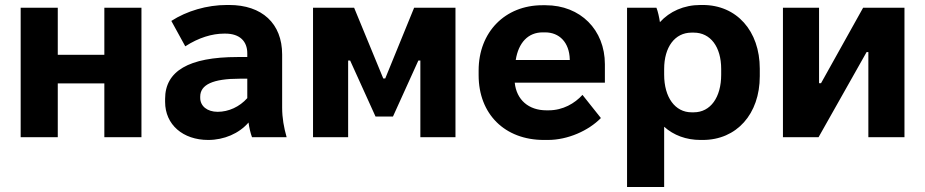

<svg xmlns="http://www.w3.org/2000/svg" viewBox="-20 -551 3715 771"><path d="M63 0H212V-216H399V0H548V-520H399V-331H212V-520H63Z M816 11C880 11 940 -15 978 -59C981 -37 986 -16 992 0H1131C1120 -39 1113 -77 1113 -119V-332C1113 -457 1032 -531 900 -531H891C811 -531 730 -507 668 -467L724 -365C778 -400 832 -416 880 -416H885C943 -416 973 -385 973 -337V-322H934C737 -322 643 -265 643 -154V-142C643 -50 715 11 816 11ZM854 -102C812 -102 784 -125 784 -158V-163C784 -211 835 -235 943 -235H973V-157C942 -122 898 -102 854 -102Z M1237 0H1378V-308H1386L1488 -83H1558L1660 -308H1668V0H1809V-520H1643L1527 -236H1519L1402 -520H1237Z M2164 11H2180C2260 11 2343 -26 2393 -77L2319 -170C2288 -136 2241 -108 2183 -108H2174C2103 -108 2054 -150 2047 -219H2409V-293C2409 -431 2311 -530 2171 -530H2158C2008 -530 1902 -422 1902 -268V-249C1902 -93 2007 11 2164 11ZM2051 -310C2062 -380 2101 -421 2159 -421H2169C2226 -421 2266 -381 2268 -313V-310Z M2498 200H2647V-42C2685 -8 2735 11 2793 11H2802C2938 11 3031 -93 3031 -245V-275C3031 -427 2938 -531 2802 -531H2793C2726 -531 2669 -505 2630 -462C2627 -482 2622 -505 2616 -520H2498ZM2757 -100C2691 -100 2647 -160 2647 -251V-274C2647 -362 2690 -420 2757 -420H2766C2833 -420 2876 -363 2876 -274V-251C2876 -160 2833 -100 2766 -100Z M3124 0H3267L3460 -342H3467V0H3612V-520H3446L3277 -217H3269V-520H3124Z"/></svg>

Font: Fixel Text Bold
Style: Bold
Weight: 700
Width: 4
Designer: AlfaBravo + MacPaw
Foundry: Kyrylo Tkachov, Marchela Mozhyna, Serhii Makarenko, Maria Weinstein, Zakhar Kryvoshyya
Version: Version 1.211